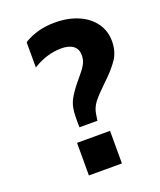

<svg xmlns="http://www.w3.org/2000/svg" viewBox="-135 -806 742 891"><g transform="rotate(-20 236.5 -360.5)"><path d="M242 -721Q307 -721 357 -699.5Q407 -678 435 -639Q463 -600 463 -550Q463 -497 437 -459.5Q411 -422 361 -375Q322 -338 302.5 -313Q283 -288 278 -258L273 -225H184V-275Q184 -327 202.5 -361Q221 -395 257 -437Q283 -467 296 -488.5Q309 -510 309 -536Q309 -566 288.5 -582Q268 -598 230 -598Q158 -598 89 -555V-680Q155 -721 242 -721ZM149 0V-161H312V0Z"/></g></svg>

Font: Muli ExtraBold
Style: Regular
Weight: 800
Designer: Vernon Adams
Foundry: Vernon Adams
Version: Version 2.000